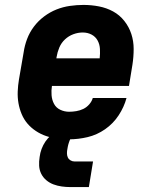

<svg xmlns="http://www.w3.org/2000/svg" viewBox="-20 -558 640 780"><path d="M261 8Q237 8 213 5Q189 2 167 -5.5Q145 -13 125.5 -26Q106 -39 91.5 -56Q77 -73 68 -94.5Q59 -116 55 -139Q51 -162 52 -186.5Q53 -211 57 -235L76 -345Q80 -373 90 -399.5Q100 -426 117.5 -449.5Q135 -473 159 -491Q183 -509 209.5 -519.5Q236 -530 264 -534Q292 -538 319 -538Q351 -538 382 -532Q413 -526 439.5 -511.5Q466 -497 485 -473Q504 -449 513.5 -420Q523 -391 523 -359Q523 -327 518 -295L504 -209H191Q188 -190 189.5 -171Q191 -152 199.5 -136Q208 -120 225 -112Q242 -104 261 -104Q275 -104 290 -106.5Q305 -109 318.5 -115.5Q332 -122 342.5 -134Q353 -146 357 -160H494Q484 -123 462 -89.5Q440 -56 407 -33Q374 -10 336 -1Q298 8 261 8ZM209 -321H385Q387 -340 386 -359Q385 -378 376.5 -393.5Q368 -409 352 -417.5Q336 -426 316 -426Q297 -426 278 -419Q259 -412 244 -398Q229 -384 221 -365Q213 -346 210 -327ZM266 202Q248 202 230.5 199.5Q213 197 197 191Q181 185 168 174Q155 163 147.5 148Q140 133 139 115.5Q138 98 141 80Q143 63 149 47Q155 31 164.5 17Q174 3 187.5 -8.5Q201 -20 216.5 -27Q232 -34 248.5 -37Q265 -40 281 -40L275 0Q270 0 267.5 4Q265 8 263 12.5Q261 17 260 21Q259 25 257.5 29Q256 33 255.5 37.5Q255 42 254 46Q252 55 252 64.5Q252 74 255.5 81.5Q259 89 266.5 93.5Q274 98 283 98H358L341 202Z"/></svg>

Font: Iosevka Curly Slab HvExObl
Style: Regular
Weight: 900
Width: 7
Italic angle: -9°
Monospace: yes
Designer: Belleve Invis
Foundry: Belleve Invis
Version: Version 11.1.0; ttfautohint (v1.8.3)